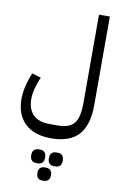

<svg xmlns="http://www.w3.org/2000/svg" viewBox="-131 -810 922 1446"><g transform="rotate(10 329.5 -87.5)"><path d="M308 240Q180 240 109.5 173Q39 106 39 -15Q39 -60 51.5 -112.5Q64 -165 86 -217L155 -196Q135 -154 123.5 -109Q112 -64 112 -26Q112 52 155 94Q198 136 276 136H340Q386 136 417 125.5Q448 115 467.5 91.5Q487 68 495.5 29.5Q504 -9 504 -65V-740H587V-65Q587 92 519 166Q451 240 308 240ZM366 443Q346 443 333 430.5Q320 418 320 390Q320 363 333 350.5Q346 338 366 338H379Q401 338 413.5 350.5Q426 363 426 390Q426 418 413.5 430.5Q401 443 379 443ZM299 565Q279 565 266.5 552.5Q254 540 254 514Q254 488 266.5 476Q279 464 299 464H312Q332 464 345 476Q358 488 358 514Q358 540 345 552.5Q332 565 312 565ZM232 443Q211 443 198 430.5Q185 418 185 390Q185 363 198 350.5Q211 338 232 338H245Q266 338 278.5 350.5Q291 363 291 390Q291 418 278.5 430.5Q266 443 245 443Z"/></g></svg>

Font: IBM Plex Sans Arabic Text
Style: Regular
Weight: 450
Designer: Mike Abbink, Paul van der Laan, Pieter van Rosmalen, Wael Morcos, Khajak Apelian
Foundry: Bold Monday
Version: Version 1.2